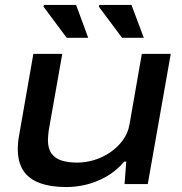

<svg xmlns="http://www.w3.org/2000/svg" viewBox="-20 -745 738 777"><path d="M249 12Q185 12 140.5 -4.5Q96 -21 74 -55Q52 -89 52 -142Q52 -156 53.5 -171Q55 -186 58 -201L115 -527H232L177 -216Q176 -206 175 -196.5Q174 -187 174 -178Q174 -143 189 -123Q204 -103 230.5 -95Q257 -87 292 -87Q327 -87 361.5 -97.5Q396 -108 426 -128.5Q456 -149 477 -177.5Q498 -206 504 -241L554 -527H671L578 0H484L491 -91H483Q448 -51 408 -29Q368 -7 327.5 2.5Q287 12 249 12ZM474 -592 380 -718 382 -725H512L562 -592ZM250 -592 156 -718 158 -725H288L337 -592Z"/></svg>

Font: Archivo Expanded Medium
Style: Italic
Weight: 500
Width: 7
Italic angle: -10°
Designer: Hector Gatti
Foundry: Omnibus-Type
Version: Version 2.001